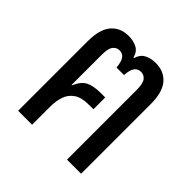

<svg xmlns="http://www.w3.org/2000/svg" viewBox="-150 -687 817 817"><g transform="rotate(45 258.5 -279.0)"><path d="M69 0V-419Q69 -490 98 -524Q127 -558 177 -558Q206 -558 227.5 -546.5Q249 -535 256 -507H259Q267 -535 288.5 -546.5Q310 -558 339 -558Q390 -558 419 -524Q448 -490 448 -419V0H363V-419Q363 -458 351.5 -472.5Q340 -487 322 -487Q303 -487 292.5 -472.5Q282 -458 280 -426H235Q232 -458 222 -472.5Q212 -487 192 -487Q175 -487 163.5 -472.5Q152 -458 152 -419V-239L154 -238Q171 -277 196 -289.5Q221 -302 266 -302H291V-231H266Q219 -231 195 -214Q171 -197 162 -169.5Q153 -142 153 -108V0Z"/></g></svg>

Font: Noto Sans Thai Condensed
Style: Regular
Weight: 400
Width: 3
Designer: Monotype Design Team
Foundry: Monotype Imaging Inc.
Version: Version 2.002